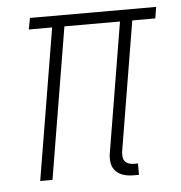

<svg xmlns="http://www.w3.org/2000/svg" viewBox="-44 -572 588 623"><g transform="rotate(-5 250.0 -261.0)"><path d="M365 8Q349 8 334 3.5Q319 -1 308.5 -12Q298 -23 295.5 -39Q293 -55 296 -71L366 -493H185L103 0H63L145 -493H69L76 -530H487L481 -493H406L336 -71Q335 -63 336 -54.5Q337 -46 342 -40Q347 -34 355 -31.5Q363 -29 371 -29H384V8Z"/></g></svg>

Font: Iosevka Curly XLtObl
Style: Regular
Weight: 200
Italic angle: -9°
Monospace: yes
Designer: Belleve Invis
Foundry: Belleve Invis
Version: Version 11.1.0; ttfautohint (v1.8.3)